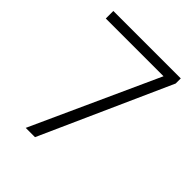

<svg xmlns="http://www.w3.org/2000/svg" viewBox="-199 -820 936 936"><g transform="rotate(45 269.0 -352.5)"><path d="M137 0 434 -653H36V-705H501V-670L201 0Z"/></g></svg>

Font: Freesentation 3 Light
Style: Regular
Weight: 300
Designer: glyphs from Roboto by Christian Robertson / Hangul glyphs from Noto Sans CJK(Source Han Sans) by Jang Soo-young and Kang
Foundry: PT&
Version: Version 2.001